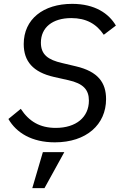

<svg xmlns="http://www.w3.org/2000/svg" viewBox="-20 -730 640 1001"><path d="M266 12.1C430.4 12.1 533 -80.6 533 -213.4C533 -299.4 490.8 -357.2 376.1 -384.2L304 -401.3C230.8 -418 193.2 -445 193.2 -507.5C193.2 -586.3 253.2 -635.7 351.6 -635.7C429.3 -635.7 482.6 -605.5 521 -548.7L584.2 -596.6C547.6 -659.4 475.1 -709.9 356.2 -709.9C205.6 -709.9 103.7 -630 103.7 -500.4C103.7 -410.5 152 -353.7 261.4 -328.8L335.9 -312.1C414.8 -294.7 443.5 -261.7 443.5 -205.6C443.5 -119 376.8 -63.2 270.6 -63.2C188.6 -63.2 131.4 -96.6 88.4 -162.6L23.8 -109.7C65 -38 145.6 12.1 266 12.1ZM148.4 250.7H212L315.3 63.2H203.5Z"/></svg>

Font: Margiela Mono Italic Text It
Style: Regular
Weight: 400
Designer: Mike Abbink, Paul van der Laan, Pieter van Rosmalen
Foundry: Bold Monday
Version: Version 2.003 2021